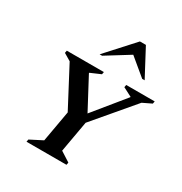

<svg xmlns="http://www.w3.org/2000/svg" viewBox="-186 -949 1029 1086"><g transform="rotate(30 328.0 -406.0)"><path d="M142 0 145 -16 225 -57 261 -260 126 -516 79 -544 82 -560H324L321 -544L254 -515V-512L361 -311L524 -511L525 -514L467 -544L470 -560H656L653 -544L595 -516L378 -260L342 -57L406 -16L403 0ZM253 -635 414 -812H453L547 -635H531L419 -728L269 -635Z"/></g></svg>

Font: Spectral SC SemiBold
Style: Italic
Weight: 600
Italic angle: -10°
Designer: Jean-Baptiste Levee
Foundry: Production Type
Version: Version 2.001